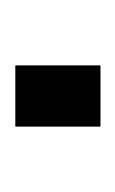

<svg xmlns="http://www.w3.org/2000/svg" viewBox="31 -414 154 257"><g transform="rotate(90 108.5 -286.0)"><path d="M68 -229V-343H150V-229Z"/></g></svg>

Font: TitilliumWeb-Regular
Style: Regular
Weight: 400
Version: Version 1.001;PS 57.000;hotconv 1.0.70;makeotf.lib2.5.55311